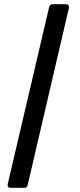

<svg xmlns="http://www.w3.org/2000/svg" viewBox="-20 -730 379 910"><path d="M212.9 -696.3 16.6 142.6C14.6 153.3 19.5 160.2 30.3 160.2H94.7C103.5 160.2 109.4 156.2 111.3 146.5L306.6 -692.4C308.6 -703.1 303.7 -710 293 -710H229.5C220.7 -710 214.8 -706.1 212.9 -696.3Z"/></svg>

Font: Ed Sans Neue
Style: Bold
Weight: 700
Designer: Stephen Hutchings
Version: Version 1.004;PS 001.004;hotconv 1.0.88;makeotf.lib2.5.64775